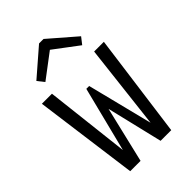

<svg xmlns="http://www.w3.org/2000/svg" viewBox="-264 -1031 1142 1142"><g transform="rotate(-45 307.0 -460.5)"><path d="M479.4 0H425.7L415.9 -50.8L485.8 -655H567.6ZM189.4 0H134.3L46.4 -655H131L200.5 -49.6ZM442.9 0H389.8L290.2 -416H320.2L221.3 0H171.1L174.7 -49.6L296 -531H320L440.6 -50.8ZM119 -774.1 288.1 -920.7H315.7L318.8 -857.3L152.5 -731.7ZM495.3 -774.1 462.2 -731.7 295.2 -857.3 298.3 -920.7H325.9Z"/></g></svg>

Font: Intel One Mono Light
Style: Regular
Weight: 300
Monospace: yes
Designer: Fred Shallcrass
Foundry: Frere-Jones Type LLC
Version: Version 1.004